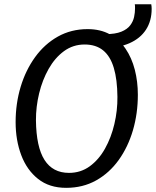

<svg xmlns="http://www.w3.org/2000/svg" viewBox="-20 -895 749 923"><path d="M477.2 -664.5 486.4 -730.9Q534.9 -730.9 563.4 -742.7Q591.9 -754.4 606 -773.3Q620.1 -792.1 624.6 -813.4Q629.1 -834.8 629.1 -853.4Q629.1 -860.1 629 -865.8Q629 -871.5 628 -874.5H707.1Q708.1 -868.5 708.6 -863.3Q709.1 -858 709.1 -852.5Q709.1 -794.5 681.8 -752.4Q654.5 -710.3 602.7 -687.4Q550.9 -664.5 477.2 -664.5ZM298 8Q217.1 8 163.1 -34.8Q109.1 -77.6 82.1 -149.3Q55.1 -221.1 55.1 -307.9Q55.1 -397.1 79.2 -477.4Q103.4 -557.8 148.8 -620.5Q194.2 -683.2 258.1 -719.1Q322 -755 401.2 -755Q462.8 -755 508.2 -729.9Q553.6 -704.9 583.5 -660.9Q613.3 -616.9 628 -560Q642.7 -503.2 642.7 -439.5Q642.7 -349.6 619.1 -268.9Q595.4 -188.2 550.6 -125.7Q505.7 -63.3 442 -27.6Q378.2 8 298 8ZM311.8 -63.9Q367.9 -63.9 411.6 -95.7Q455.3 -127.6 484.9 -180.7Q514.6 -233.8 529.8 -298.6Q545.1 -363.3 544.5 -429.1Q543.9 -512.5 527.1 -568.6Q510.4 -624.7 475.7 -652.9Q441 -681.1 386.8 -681.1Q331.4 -681.1 287.6 -649.1Q243.9 -617 213.8 -563.8Q183.7 -510.6 168.1 -446.1Q152.5 -381.7 152.8 -316.7Q154.3 -188.3 194 -126.1Q233.7 -63.9 311.8 -63.9Z"/></svg>

Font: Merriweather Sans Variable Regular
Style: Italic
Weight: 300
Italic angle: -8°
Designer: Eben Sorkin
Foundry: Eben Sorkin
Version: Version 2.001